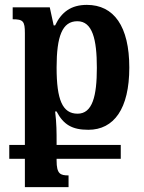

<svg xmlns="http://www.w3.org/2000/svg" viewBox="-20 -522 590 787"><path d="M18 129H82V245H261V197C227 197 212 191 212 136V129H475V72H212V57C212 24 212 -17 206 -65H212C240 -11 276 10 342 10C447 10 510 -76 510 -245C510 -414 447 -502 336 -502C272 -502 232 -473 206 -418H200L184 -492H32V-443C75 -443 82 -435 82 -386V72H18ZM298 -56C236 -56 212 -113 212 -245C212 -373 235 -435 297 -435C359 -435 377 -361 377 -244C377 -128 359 -56 298 -56Z"/></svg>

Font: Noto Serif Armenian Condensed
Style: Bold
Weight: 700
Width: 3
Designer: Monotype Design Team
Foundry: Monotype Imaging Inc.
Version: Version 2.008